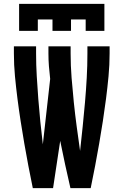

<svg xmlns="http://www.w3.org/2000/svg" viewBox="-20 -975 640 995"><path d="M150 0Q138 -58 127 -115.5Q116 -173 106 -231Q96 -289 87 -347Q78 -405 70.5 -463.5Q63 -522 57.5 -580.5Q52 -639 52 -698V-735H167V-698Q167 -639 170.5 -580Q174 -521 178.5 -462Q183 -403 189 -344.5Q195 -286 202 -227L240 -566Q236 -599 233.5 -632Q231 -665 231 -698V-735H346V-698Q346 -635 351 -571.5Q356 -508 362.5 -445Q369 -382 377.5 -319Q386 -256 395 -193Q402 -256 408.5 -319Q415 -382 420.5 -445Q426 -508 429.5 -571.5Q433 -635 433 -698V-735H548V-698Q548 -639 542.5 -580.5Q537 -522 529.5 -463.5Q522 -405 513 -347Q504 -289 494 -231Q484 -173 473 -115.5Q462 -58 450 0H345Q331 -61 317.5 -122.5Q304 -184 292 -245L255 0ZM79 -815V-955H521V-815H424V-874H348V-815H252V-874H176V-815Z"/></svg>

Font: Iosevka Extrabold Extended
Style: Regular
Weight: 800
Width: 7
Monospace: yes
Designer: Belleve Invis
Foundry: Belleve Invis
Version: Version 32.5.0; ttfautohint (v1.8.4)